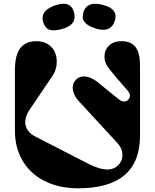

<svg xmlns="http://www.w3.org/2000/svg" viewBox="-20 -996 832 1031"><path d="M289.1 -835Q252.4 -829.1 235.1 -841.8Q217.8 -854.5 210.9 -880.9Q205.6 -901.4 212.6 -918.7Q219.7 -936 235.6 -947Q251.5 -958 270 -965.1Q288.6 -972.2 309.1 -975.1Q333.5 -979 352.3 -967.8Q371.1 -956.5 377.9 -926.8Q383.3 -905.3 377.7 -888.4Q372.1 -871.6 357.9 -861.1Q343.8 -850.6 326.9 -844.5Q310.1 -838.4 289.1 -835ZM470.2 -852.1Q446.8 -862.3 435.3 -876.2Q423.8 -890.1 424.3 -904.1Q424.8 -918 429.2 -934.1Q436 -954.1 451.2 -964.6Q466.3 -975.1 485.8 -975.6Q505.4 -976.1 524.7 -971.7Q543.9 -967.3 563 -959Q614.3 -934.6 595.2 -880.9Q587.9 -859.9 573.7 -848.6Q559.6 -837.4 541.7 -836.4Q523.9 -835.4 506.6 -839.4Q489.3 -843.3 470.2 -852.1ZM606.9 -231.9 402.8 -453.1Q383.8 -474.1 376 -496.3Q368.2 -518.6 371.3 -536.1Q374.5 -553.7 386.5 -566.7Q398.4 -579.6 415.8 -584Q433.1 -588.4 456.5 -581.3Q480 -574.2 503.9 -555.2L620.1 -460.9Q629.9 -453.1 639.9 -451.4Q649.9 -449.7 656.2 -452.1Q662.6 -454.6 667 -459Q689.5 -481.4 665 -509.8L606.9 -577.1Q568.8 -621.1 554.9 -643.3Q541 -665.5 541 -690.9Q541 -727.5 565.4 -751.2Q589.8 -774.9 631.8 -774.9Q684.6 -774.9 708.3 -742.4Q731.9 -710 731.9 -643.1V-268.1Q731.9 15.1 399.9 15.1Q299.3 15.1 222.4 -22.5Q145.5 -60.1 102.8 -130.6Q60.1 -201.2 60.1 -294.9V-619.1Q60.1 -700.7 89.1 -737.8Q118.2 -774.9 176.8 -774.9Q214.8 -774.9 241.5 -755.9Q268.1 -736.8 277.8 -708.5Q287.6 -680.2 283.7 -647.7Q279.8 -615.2 262.2 -588.9L139.2 -407.2Q108.9 -361.3 117.4 -323Q126 -284.7 170.9 -262.2L455.1 -116.2Q577.1 -53.7 624 -120.1Q637.7 -139.6 637.5 -162.4Q637.2 -185.1 628.7 -201.7Q620.1 -218.3 606.9 -231.9Z"/></svg>

Font: Pilowlava
Style: Regular
Weight: 400
Designer: Anton Moglia, Jérémy Landes, Maksym Kobuzan (Cyrillic), Velvetyne Type Foundry
Foundry: Anton Moglia, Jérémy Landes, Velvetyne Type Foundry
Version: Version 1.001;hotconv 1.0.109;makeotfexe 2.5.65596